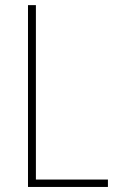

<svg xmlns="http://www.w3.org/2000/svg" viewBox="-20 -740 477 760"><path d="M90.8 0V-719.7H122.1V-29.3H407.2V0Z"/></svg>

Font: Reddit Sans Condensed ExtraLight
Style: Regular
Weight: 250
Version: Version 1.014